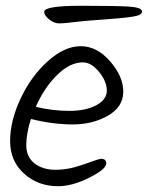

<svg xmlns="http://www.w3.org/2000/svg" viewBox="-20 -662 512 665"><path d="M133 -621Q133 -642 259.5 -642Q386 -642 429 -639Q472 -636 472 -622Q472 -610 443.5 -605Q415 -600 352.5 -595.5Q290 -591 260 -588Q203 -581 185 -581Q167 -581 150 -595Q133 -609 133 -621ZM87 -250Q71 -199 71 -159Q71 -119 99 -96.5Q127 -74 173 -74Q219 -74 271 -93Q323 -112 330 -112Q348 -112 348 -96Q348 -76 289 -46.5Q230 -17 181 -17Q112 -17 63.5 -60.5Q15 -104 15 -173.5Q15 -243 51 -320Q87 -397 145 -449.5Q203 -502 259.5 -502Q316 -502 361.5 -449.5Q407 -397 407 -344.5Q407 -292 354 -261.5Q301 -231 232 -231Q163 -231 87 -250ZM104 -292Q162 -278 219.5 -278Q277 -278 313.5 -297.5Q350 -317 350 -348.5Q350 -380 323 -413Q296 -446 267 -446Q222 -446 177.5 -402Q133 -358 104 -292Z"/></svg>

Font: Kalam Light
Style: Regular
Weight: 300
Version: Version 2.001;PS 1.0;hotconv 1.0.79;makeotf.lib2.5.61930; tt